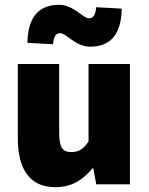

<svg xmlns="http://www.w3.org/2000/svg" viewBox="-20 -766 618 798"><path d="M210 12C278 12 324 -18 364 -66H368L380 0H520V-500H348V-178C326 -146 308 -134 276 -134C242 -134 226 -150 226 -214V-500H54V-192C54 -68 100 12 210 12ZM354 -572C434 -572 484 -617 486 -730L380 -736C376 -700 366 -690 350 -690C324 -690 286 -746 226 -746C146 -746 96 -701 94 -588L200 -582C204 -618 214 -628 230 -628C256 -628 294 -572 354 -572Z"/></svg>

Font: Source Sans Pro Black
Style: Regular
Weight: 900
Designer: Paul D. Hunt
Foundry: Adobe Systems Incorporated
Version: Version 3.006;hotconv 1.0.111;makeotfexe 2.5.65597